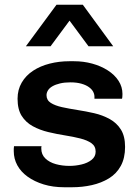

<svg xmlns="http://www.w3.org/2000/svg" viewBox="-20 -779 589 809"><path d="M251 10Q203 10 164 -2Q125 -14 96.5 -34.5Q68 -55 53 -82.5Q38 -110 38 -142Q38 -148 38 -152Q38 -156 39 -163H155Q154 -160 154 -157.5Q154 -155 154 -153Q154 -128 171 -111.5Q188 -95 215 -87.5Q242 -80 273 -80Q298 -80 323.5 -86Q349 -92 366 -105.5Q383 -119 383 -140Q383 -163 365.5 -175.5Q348 -188 318.5 -195.5Q289 -203 254 -208.5Q219 -214 183.5 -222.5Q148 -231 118.5 -247Q89 -263 71.5 -290.5Q54 -318 54 -363Q54 -401 71.5 -431Q89 -461 119.5 -481Q150 -501 189.5 -511Q229 -521 272 -521H292Q332 -521 368.5 -511Q405 -501 434 -482.5Q463 -464 479.5 -438.5Q496 -413 496 -383Q496 -378 495.5 -371.5Q495 -365 494 -363H378V-371Q378 -382 372.5 -392.5Q367 -403 354.5 -412Q342 -421 322.5 -426.5Q303 -432 276 -432Q252 -432 233 -427.5Q214 -423 201 -415.5Q188 -408 182 -398Q176 -388 176 -378Q176 -357 194 -345.5Q212 -334 241.5 -327.5Q271 -321 306.5 -315.5Q342 -310 377 -302Q412 -294 442 -277.5Q472 -261 489.5 -233Q507 -205 507 -160Q507 -113 489 -80Q471 -47 439 -27.5Q407 -8 367 1Q327 10 283 10ZM89 -584 218 -759H329L457 -584H353L236 -742H310L193 -584Z"/></svg>

Font: Chivo SemiBold
Style: Regular
Weight: 600
Designer: Hector Gatti
Foundry: Omnibus-Type
Version: Version 2.002